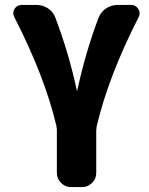

<svg xmlns="http://www.w3.org/2000/svg" viewBox="-20 -540 605 780"><path d="M209 -29Q162 -229 38 -471Q29 -488 39 -504Q49 -520 69 -520H128Q154 -520 175 -506Q196 -492 205 -468Q260 -323 292 -173Q292 -172 293 -172Q294 -172 294 -173Q327 -326 380 -467Q389 -491 410.5 -505.5Q432 -520 458 -520H513Q532 -520 542 -503.5Q552 -487 543 -470Q421 -231 373 -28Q371 -16 371 -11V163Q371 186 354 203Q337 220 314 220H268Q245 220 228 203Q211 186 211 163V-11Q211 -17 209 -29Z"/></svg>

Font: Rounded Mplus 1c ExtraBold
Style: Regular
Weight: 800
Version: Version 1.059.20150529